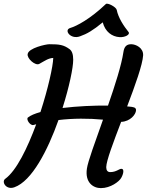

<svg xmlns="http://www.w3.org/2000/svg" viewBox="-56 -994 780 1019"><path d="M20 0C113.3 -32.7 197.3 -196.3 254.4 -356.9C332 -366.2 414.1 -366.2 490.7 -358.9C449.2 -241.7 410.6 -137.2 405.3 -99.6C394 -25.4 438.5 4.4 479.5 4.4C530.8 4.4 576.2 -30.3 586.9 -49.3C599.1 -69.8 605 -98.1 588.4 -98.1C575.7 -98.1 561 -80.6 528.8 -80.6C515.1 -80.6 507.8 -89.8 507.8 -106.9C508.3 -140.6 545.4 -238.8 586.9 -347.2C635.3 -349.1 665.5 -386.7 666 -409.2C666.5 -424.8 649.9 -426.3 630.4 -428.2L618.7 -429.2C661.6 -541.5 700.7 -650.9 703.6 -700.2C705.6 -739.7 665.5 -759.3 640.1 -759.3C616.7 -759.3 603.5 -747.6 599.1 -718.3C588.9 -648.4 554.2 -540.5 517.1 -433.6C441.9 -434.6 353.5 -430.2 275.9 -420.9C311.5 -532.7 332.5 -634.3 332.5 -676.8C332.5 -706.5 325.7 -723.6 313.5 -732.9C281.7 -756.3 259.3 -759.3 205.6 -759.3C188 -759.3 95.2 -739.3 90.8 -707C86.4 -683.1 131.8 -643.6 152.3 -654.8C179.2 -669.4 200.2 -685.5 226.6 -686.5C225.6 -642.6 199.2 -523.9 158.7 -399.4C128.9 -391.1 105.5 -381.3 91.8 -370.1C81.5 -359.4 105.5 -325.7 121.6 -330.6C126.5 -332 131.3 -333.5 136.2 -334.5C89.8 -208.5 31.2 -87.9 -28.3 -44.9C-49.3 -29.8 -24.4 15.6 20 0ZM368.7 -801.3C405.3 -814 438 -833 489.3 -875.5C502 -825.7 538.1 -799.3 578.6 -796.9C606 -794.9 636.2 -810.1 626.5 -823.7C600.6 -856 571.8 -899.4 563.5 -941.4C560.5 -957 514.2 -981 505.9 -972.7C422.4 -893.1 351.1 -855.5 315.9 -845.2C281.2 -834 319.3 -782.7 368.7 -801.3Z"/></svg>

Font: Courgette
Style: Regular
Weight: 400
Designer: Karolina Lach
Foundry: Karolina Lach
Version: Version 1.002